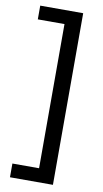

<svg xmlns="http://www.w3.org/2000/svg" viewBox="-97 -761 516 964"><g transform="rotate(10 161.5 -278.5)"><path d="M27 89H163V-646H27V-716H246V159H27Z"/></g></svg>

Font: Noto Sans Thai SemiCondensed
Style: Regular
Weight: 400
Width: 4
Designer: Monotype Design Team
Foundry: Monotype Imaging Inc.
Version: Version 2.001